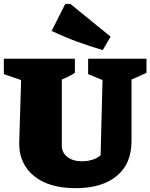

<svg xmlns="http://www.w3.org/2000/svg" viewBox="-34 -966 783 1000"><path d="M360 14Q221 14 143.5 -49Q66 -112 66 -219L76 -549L-14 -580V-660H356V-587Q341 -577 326 -569Q311 -561 288 -552V-206Q288 -171 317 -148.5Q346 -126 393 -126Q421 -126 447 -134Q473 -142 490 -157L500 -549L425 -580V-660H729V-587Q708 -577 688.5 -568Q669 -559 651 -552V-231Q651 -113 574 -49.5Q497 14 360 14ZM501 -705Q433 -725 366.5 -749.5Q300 -774 235 -805L306 -946H332L542 -775Z"/></svg>

Font: Piazzolla Black
Style: Regular
Weight: 900
Designer: Juan Pablo del Peral
Foundry: Huerta Tipografica
Version: Version 1.330